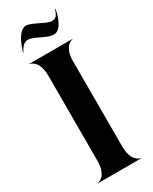

<svg xmlns="http://www.w3.org/2000/svg" viewBox="-247 -1032 866 1087"><g transform="rotate(-30 186.5 -488.5)"><path d="M44 0H329V-1.5C323.5 -1.5 267.5 -11 267.5 -112V-668C267.5 -769 323.5 -778.5 329 -778.5V-780H44V-778.5C49.5 -778.5 105.5 -769 105.5 -668V-112C105.5 -11 49.5 -1.5 44 -1.5ZM46.5 -853H49.5C68.5 -892 87.5 -902 106.5 -902C148.5 -902 202.5 -854 250.5 -854C283.5 -854 311.5 -888 330.5 -974H326.5C310.5 -926 296.5 -926 277.5 -926C243.5 -926 174.5 -977 136.5 -977C103.5 -977 71.5 -936 46.5 -853Z"/></g></svg>

Font: Beautique Display Medium
Style: Bold
Weight: 900
Designer: Nhat-Quang Ngo
Version: Version 1.100;Glyphs 3.2.3 (3260)